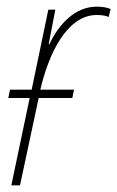

<svg xmlns="http://www.w3.org/2000/svg" viewBox="-20 -556 352 576"><path d="M14 0H40L96 -262H197L202 -287H101C126 -395 181 -511 270 -511C285 -511 298 -509 306 -505L312 -529C303 -533 288 -536 270 -536C205 -536 156 -483 128 -423H126L146 -527H125L75 -287H10L5 -262H69Z"/></svg>

Font: Noto Sans Condensed Thin
Style: Italic
Weight: 100
Width: 3
Italic angle: -12°
Designer: Monotype Design Team
Foundry: Monotype Imaging Inc.
Version: Version 2.013